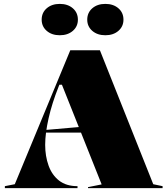

<svg xmlns="http://www.w3.org/2000/svg" viewBox="-20 -966 860 986"><path d="M5 0V-10L56 -20L341 -708H493L767 -20L815 -10V0H432V-5L502 -19L298 -531H285L281 -521Q247 -436 229.5 -358.5Q212 -281 212 -222Q212 -164 229.5 -115.5Q247 -67 283.5 -38.5Q320 -10 378 -10V0ZM172 -285V-295L402 -315V-285ZM521 -946Q562 -946 588 -923.5Q614 -901 614 -865Q614 -830 588 -807.5Q562 -785 521 -785Q480 -785 454 -807.5Q428 -830 428 -865Q428 -901 454 -923.5Q480 -946 521 -946ZM287 -946Q328 -946 354 -923.5Q380 -901 380 -865Q380 -830 354 -807.5Q328 -785 287 -785Q246 -785 220 -807.5Q194 -830 194 -865Q194 -901 220 -923.5Q246 -946 287 -946Z"/></svg>

Font: Kalnia Thin
Style: Regular
Weight: 100
Version: Version 1.105